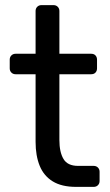

<svg xmlns="http://www.w3.org/2000/svg" viewBox="-20 -730 431 750"><path d="M277 0Q221 0 186 -21.5Q151 -43 135 -82.5Q119 -122 119 -176V-440H41Q31 -440 24.5 -446.5Q18 -453 18 -463V-497Q18 -507 24.5 -513.5Q31 -520 41 -520H119V-687Q119 -697 125.5 -703.5Q132 -710 142 -710H189Q199 -710 205.5 -703.5Q212 -697 212 -687V-520H336Q347 -520 353 -513.5Q359 -507 359 -497V-463Q359 -453 353 -446.5Q347 -440 336 -440H212V-183Q212 -136 228 -109Q244 -82 285 -82H346Q356 -82 362.5 -75.5Q369 -69 369 -59V-23Q369 -13 362.5 -6.5Q356 0 346 0Z"/></svg>

Font: Rubik Light
Style: Regular
Weight: 400
Version: Version 2.101